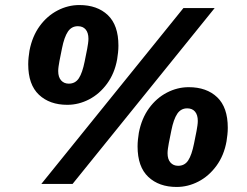

<svg xmlns="http://www.w3.org/2000/svg" viewBox="-20 -730 979 762"><path d="M289 -626Q264 -626 249.5 -604.5Q235 -583 226 -538L216 -488Q214 -477 212.5 -466.5Q211 -456 211 -448Q211 -424 222.5 -411Q234 -398 253 -398Q279 -398 293 -419.5Q307 -441 316 -486L326 -536Q328 -547 329.5 -557.5Q331 -568 331 -576Q331 -600 320 -613Q309 -626 289 -626ZM687 -72Q713 -72 727 -93.5Q741 -115 750 -160L760 -210Q762 -221 763.5 -231.5Q765 -242 765 -250Q765 -274 754 -287Q743 -300 723 -300Q698 -300 683.5 -278.5Q669 -257 660 -212L650 -162Q648 -151 646.5 -140.5Q645 -130 645 -122Q645 -98 656.5 -85Q668 -72 687 -72ZM295 -710Q366 -710 408 -670Q450 -630 450 -549Q450 -535 448.5 -521.5Q447 -508 445 -495Q435 -439 405 -398Q375 -357 333.5 -335.5Q292 -314 247 -314Q177 -314 134.5 -354Q92 -394 92 -475Q92 -489 93.5 -502.5Q95 -516 97 -529Q108 -586 137.5 -626.5Q167 -667 208.5 -688.5Q250 -710 295 -710ZM729 -384Q800 -384 842 -344Q884 -304 884 -223Q884 -209 882.5 -195.5Q881 -182 879 -169Q869 -113 839 -72Q809 -31 767.5 -9.5Q726 12 681 12Q611 12 568.5 -28Q526 -68 526 -149Q526 -163 527.5 -176.5Q529 -190 531 -203Q542 -260 571.5 -300.5Q601 -341 642.5 -362.5Q684 -384 729 -384ZM268 0H144L708 -698H832Z"/></svg>

Font: IBM Plex Sans Var
Style: Italic
Weight: 400
Italic angle: -11.31°
Designer: Mike Abbink, Paul van der Laan, Pieter van Rosmalen
Foundry: Bold Monday
Version: Version 1.001